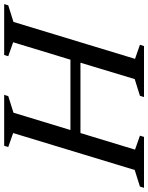

<svg xmlns="http://www.w3.org/2000/svg" viewBox="65 -795 710 920"><g transform="rotate(90 420.0 -335.0)"><path d="M242 -627 174.5 -650.5 181 -670H425L419 -650.5L339 -625.5L260.5 -365.5H597.5L677 -627L610 -650.5L616 -670H860L854 -650.5L774.5 -625.5L597.5 -43L664.5 -19.5L658.5 0H414.5L420.5 -19.5L500 -44.5L583 -317.5H246L162.5 -43L229.5 -19.5L223.5 0H-20.5L-14.5 -19.5L65 -44.5Z"/></g></svg>

Font: Newsreader Text Medium
Style: Italic
Weight: 500
Italic angle: -17°
Designer: Hugues Gentile
Foundry: Production Type
Version: Version 1.001